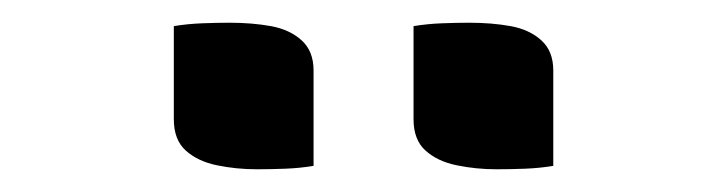

<svg xmlns="http://www.w3.org/2000/svg" viewBox="-20 -783 640 169"><path d="M133 -760Q145 -762 158 -762.5Q171 -763 182 -763Q202 -763 218.5 -760Q235 -757 245.5 -747.5Q256 -738 256 -721V-637Q244 -635 231 -634.5Q218 -634 206 -634Q188 -634 171 -637.5Q154 -641 143.5 -650.5Q133 -660 133 -678ZM344 -760Q356 -762 369 -762.5Q382 -763 393 -763Q413 -763 429.5 -760Q446 -757 456.5 -747.5Q467 -738 467 -721V-637Q455 -635 442 -634.5Q429 -634 417 -634Q399 -634 382 -637.5Q365 -641 354.5 -650.5Q344 -660 344 -678Z"/></svg>

Font: Recursive Casual Medium
Style: Regular
Weight: 500
Version: Version 1.047